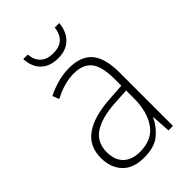

<svg xmlns="http://www.w3.org/2000/svg" viewBox="-218 -808 904 904"><g transform="rotate(-45 234.0 -355.5)"><path d="M238 -539Q316 -539 353.5 -495.5Q391 -452 391 -355V0H361L355 -94H353Q334 -52 296.5 -21Q259 10 190 10Q117 10 80.5 -30Q44 -70 44 -133Q44 -212 102 -252.5Q160 -293 267 -300L353 -306V-349Q353 -434 324.5 -469.5Q296 -505 236 -505Q204 -505 171 -496Q138 -487 102 -468L89 -501Q123 -518 160.5 -528.5Q198 -539 238 -539ZM270 -269Q180 -263 131.5 -230.5Q83 -198 83 -133Q83 -80 112.5 -51.5Q142 -23 195 -23Q275 -23 313.5 -76.5Q352 -130 353 -219V-274ZM355 -721Q350 -668 319 -637.5Q288 -607 234 -607Q181 -607 149.5 -636.5Q118 -666 115 -721H145Q148 -683 170.5 -661.5Q193 -640 235 -640Q277 -640 299 -661.5Q321 -683 325 -721Z"/></g></svg>

Font: Noto Sans Georgian SemiCondensed ExtraLight
Style: Regular
Weight: 200
Width: 4
Designer: Monotype Design Team, Akaki Razmadze
Foundry: Google LLC
Version: Version 2.005; ttfautohint (v1.8.4.7-5d5b)